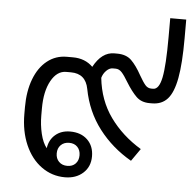

<svg xmlns="http://www.w3.org/2000/svg" viewBox="-51 -751 816 813"><g transform="rotate(5 357.0 -345.0)"><path d="M708 -700V-620Q708 -513 696.5 -451Q685 -389 660.5 -361.5Q636 -334 594 -334H584Q549 -334 527.5 -355Q506 -376 482 -415Q466 -442 454.5 -454.5Q443 -467 428 -467H416Q402 -467 389 -454Q376 -441 371 -423Q381 -328 432 -257Q483 -186 564 -137L527 -84Q445 -131 389.5 -203.5Q334 -276 316 -371Q304 -435 241 -435H221Q182 -435 157 -390Q132 -345 132 -272V-243Q132 -202 141 -164.5Q150 -127 167 -106Q172 -142 197 -163.5Q222 -185 260 -185Q306 -185 333.5 -158.5Q361 -132 361 -88Q361 -44 331 -17Q301 10 254 10Q199 10 154.5 -22Q110 -54 85 -111.5Q60 -169 60 -242V-272Q60 -339 79.5 -390.5Q99 -442 135 -470.5Q171 -499 218 -499H244Q296 -499 329 -466Q364 -531 417 -531H429Q468 -531 490 -509.5Q512 -488 534 -448Q550 -420 560.5 -408Q571 -396 586 -396H594Q619 -396 629.5 -447.5Q640 -499 640 -620V-700ZM211 -88Q211 -66 224.5 -52.5Q238 -39 260 -39Q282 -39 295 -52.5Q308 -66 308 -88Q308 -110 295 -123.5Q282 -137 260 -137Q238 -137 224.5 -123.5Q211 -110 211 -88Z"/></g></svg>

Font: Bai Jamjuree
Style: Regular
Weight: 400
Designer: Katatrad Aksorn Co.,Ltd.
Foundry: Cadson Demak Co.,Ltd.
Version: Version 1.000; ttfautohint (v1.6)